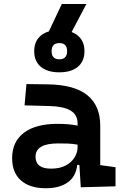

<svg xmlns="http://www.w3.org/2000/svg" viewBox="-20 -952 626 981"><path d="M392.6 4.9 385.7 -109.4H374.5Q368.2 -49.8 325.9 -20Q283.7 9.8 214.4 9.8Q132.3 9.8 87.2 -30Q42 -69.8 42 -143.6Q42 -228.5 102.5 -273.9Q163.1 -319.3 273.9 -319.3Q333 -319.3 376.5 -310.1V-320.3Q376.5 -365.7 340.8 -387Q305.2 -408.2 234.4 -410.2L105.5 -413.6L115.2 -522.5L224.6 -521Q360.4 -519 426.3 -465.6Q492.2 -412.1 492.2 -309.6V-108.4L570.3 -97.7V0ZM376.5 -212.9Q350.1 -217.8 326.4 -218.5Q302.7 -219.2 276.9 -219.2Q161.6 -219.2 161.6 -151.4Q161.6 -90.3 240.7 -90.3Q286.1 -90.3 316.2 -106.7Q346.2 -123 361.3 -148.2Q376.5 -173.3 376.5 -200.2ZM283.2 -582.5Q222.2 -582.5 188.5 -610.8Q154.8 -639.2 154.8 -690.4Q154.8 -741.7 188.5 -770Q222.2 -798.3 283.2 -798.3Q344.2 -798.3 377.9 -770Q411.6 -741.7 411.6 -690.4Q411.6 -639.2 377.9 -610.8Q344.2 -582.5 283.2 -582.5ZM283.2 -648.9Q322.8 -648.9 322.8 -690.4Q322.8 -731.9 283.2 -731.9Q243.7 -731.9 243.7 -690.4Q243.7 -648.9 283.2 -648.9ZM208 -746.1 295.9 -931.6H421.4L323.7 -746.1Z"/></svg>

Font: CaskaydiaCove NFP SemiBold
Style: Regular
Weight: 600
Designer: Aaron Bell
Foundry: Saja Typeworks
Version: Version 2111.001; VTT 6.35;Nerd Fonts 3.1.1